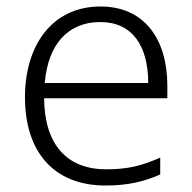

<svg xmlns="http://www.w3.org/2000/svg" viewBox="-20 -562 592 592"><path d="M290 -542C142 -542 57 -424 57 -262C57 -95 145 10 305 10C373 10 421 -1 474 -24V-76C415 -50 373 -40 307 -40C185 -40 117 -118 116 -259H496V-298C496 -440 426 -542 290 -542ZM289 -494C390 -494 437 -418 437 -306H118C128 -427 191 -494 289 -494Z"/></svg>

Font: Noto Sans Telugu Light
Style: Regular
Weight: 300
Designer: Jelle Bosma - Monotype Design Team
Foundry: Monotype Imaging Inc.
Version: Version 2.005